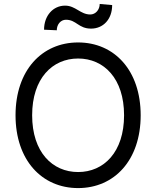

<svg xmlns="http://www.w3.org/2000/svg" viewBox="-20 -955 801 985"><path d="M701.7 -363.6C701.7 -593.8 566.8 -737.2 380.7 -737.2C194.6 -737.2 59.7 -593.8 59.7 -363.6C59.7 -133.5 194.6 9.9 380.7 9.9C566.8 9.9 701.7 -133.5 701.7 -363.6ZM616.5 -363.6C616.5 -174.7 512.8 -72.4 380.7 -72.4C248.6 -72.4 144.9 -174.7 144.9 -363.6C144.9 -552.6 248.6 -654.8 380.7 -654.8C512.8 -654.8 616.5 -552.6 616.5 -363.6ZM271.3 -799.7C271.3 -829.5 291.2 -853.7 318.2 -853.7C372.2 -853.7 382.1 -808.2 447.4 -808.2C508.5 -808.2 555.4 -855.1 555.4 -929L491.5 -934.7C491.5 -904.8 470.2 -880.7 443.2 -880.7C392 -880.7 367.9 -926.1 313.9 -926.1C252.8 -926.1 206 -875 206 -802.6Z"/></svg>

Font: Karasuma Gothic
Style: Regular
Weight: 400
Designer: Rasmus Andersson, Ryoko Nishizuka
Foundry: Genbu
Version: Version 1.00